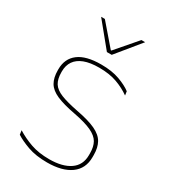

<svg xmlns="http://www.w3.org/2000/svg" viewBox="-171 -767 766 864"><g transform="rotate(30 211.5 -335.0)"><path d="M212.5 9.5Q154 9.5 112.2 -5.5Q70.5 -20.5 44.5 -37.5L41.5 -59Q76.5 -37 117.8 -22.5Q159 -8 213.5 -8Q282 -8 321 -34.8Q360 -61.5 360 -113.5V-123.5Q360 -157 347.5 -179Q335 -201 302.5 -216.2Q270 -231.5 209.5 -243Q148 -254.5 112.5 -270Q77 -285.5 62.2 -310.5Q47.5 -335.5 47.5 -374.5V-379.5Q47.5 -434.5 86.8 -464.5Q126 -494.5 204.5 -494.5Q260.5 -494.5 300.2 -480Q340 -465.5 363.5 -447.5L366.5 -427Q336 -449 296.8 -463.2Q257.5 -477.5 204 -477.5Q157 -477.5 126.5 -465.8Q96 -454 81 -432Q66 -410 66 -379.5V-374.5Q66 -339.5 79.2 -318.2Q92.5 -297 125 -284Q157.5 -271 214 -260Q278 -248 313.8 -231.2Q349.5 -214.5 364 -188.8Q378.5 -163 378.5 -124.5V-113.5Q378.5 -54 334.8 -22.2Q291 9.5 212.5 9.5ZM198 -555.5 96.5 -679.5V-680H115.5L209 -571.5H212L305.5 -680H324.5V-679.5L223 -555.5Z"/></g></svg>

Font: Anek Latin Thin
Style: Regular
Weight: 250
Designer: Yesha Goshar
Foundry: Ek Type
Version: Version 1.003